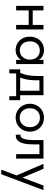

<svg xmlns="http://www.w3.org/2000/svg" viewBox="1162 -1650 728 3092"><g transform="rotate(90 1526.0 -104.0)"><path d="M382 -440H454V0H382V-202H147V0H75V-440H147V-267H382Z M944 -440H1012V0H944V-82Q925 -42 882 -17Q839 8 784 8Q727 8 678 -20Q629 -48 600 -99.5Q571 -151 571 -220Q571 -288 599.5 -340Q628 -392 676.5 -420Q725 -448 784 -448Q844 -448 886.5 -423Q929 -398 944 -362ZM940 -217V-227Q940 -268 923 -303Q906 -338 872.5 -359.5Q839 -381 793 -381Q728 -381 687 -338.5Q646 -296 646 -221Q646 -148 686 -103.5Q726 -59 791 -59Q837 -59 871 -81.5Q905 -104 922.5 -140.5Q940 -177 940 -217Z M1513 -65H1594V110H1529V0H1162V110H1097V-65H1152Q1178 -116 1191 -183Q1204 -250 1204 -343V-440H1513ZM1273 -315Q1273 -176 1230 -65H1441V-375H1273Z M1651 -222Q1651 -286 1680.5 -337.5Q1710 -389 1761 -418.5Q1812 -448 1876 -448Q1940 -448 1991 -418.5Q2042 -389 2071 -337.5Q2100 -286 2100 -222Q2100 -157 2070.5 -104.5Q2041 -52 1990 -22Q1939 8 1876 8Q1813 8 1761.5 -22.5Q1710 -53 1680.5 -105.5Q1651 -158 1651 -222ZM2028 -222Q2028 -294 1986 -338.5Q1944 -383 1876 -383Q1808 -383 1765.5 -338.5Q1723 -294 1723 -222Q1723 -149 1766 -103Q1809 -57 1876 -57Q1943 -57 1985.5 -103Q2028 -149 2028 -222Z M2149 4V-70Q2154 -69 2161 -69Q2195 -69 2215.5 -121Q2236 -173 2236 -314V-440H2534V0H2462V-375H2305V-278Q2305 -123 2268 -58.5Q2231 6 2166 6Q2155 6 2149 4Z M2841 -102 2968 -440H3038V-430L2786 240H2716V230L2805 -6L2623 -430V-440H2698Z"/></g></svg>

Font: Tilda Sans
Style: Regular
Weight: 400
Designer: ParaType Ltd
Foundry: ParaType Ltd
Version: Version 1.002W